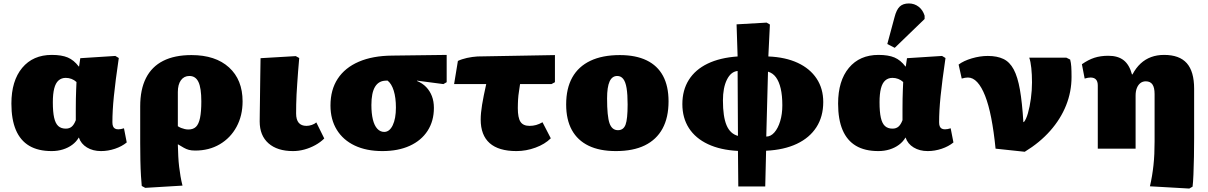

<svg xmlns="http://www.w3.org/2000/svg" viewBox="-20 -861 6999 1112"><path d="M279 14Q201 14 149.5 -16.5Q98 -47 72 -108Q46 -169 46 -261Q46 -393 108.5 -468Q171 -543 280 -543Q337 -543 372.5 -528Q408 -513 436 -476H438L445 -524L648 -537L668 -525Q658 -457 651 -402.5Q644 -348 639.5 -303.5Q635 -259 633 -222.5Q631 -186 631 -153Q631 -139 634.5 -130Q638 -121 645.5 -116.5Q653 -112 665 -112Q673 -112 680.5 -113.5Q688 -115 698 -118L714 -36Q686 -13 646 0.5Q606 14 565 14Q518 14 483.5 -7Q449 -28 437 -64H436Q422 -40 398.5 -22.5Q375 -5 344.5 4.5Q314 14 279 14ZM361 -116Q382 -116 395.5 -127.5Q409 -139 419 -165Q419 -202 419 -232.5Q419 -263 419.5 -289.5Q420 -316 421 -339.5Q422 -363 423 -386Q410 -398 394 -404Q378 -410 361 -410Q336 -410 319 -395Q302 -380 294 -348.5Q286 -317 286 -269Q286 -213 293.5 -179.5Q301 -146 317.5 -131Q334 -116 361 -116Z M821 227 801 216Q799 198 796.5 158Q794 118 793 67.5Q792 17 792 -32V-245Q792 -343 825.5 -409Q859 -475 925 -508.5Q991 -542 1089 -542Q1228 -542 1306.5 -470.5Q1385 -399 1385 -274Q1385 -191 1350 -126.5Q1315 -62 1253 -25.5Q1191 11 1111 11Q1089 11 1074 7Q1059 3 1045 -5Q1031 -13 1011 -25H1010Q1011 12 1012.5 44Q1014 76 1017.5 104.5Q1021 133 1025.5 160Q1030 187 1037 214ZM1071 -111Q1099 -111 1115 -126.5Q1131 -142 1138.5 -178Q1146 -214 1146 -274Q1146 -351 1129.5 -386Q1113 -421 1077 -421Q1046 -421 1028 -396.5Q1010 -372 1010 -328V-130Q1019 -124 1029 -120Q1039 -116 1050 -113.5Q1061 -111 1071 -111Z M1677 14Q1586 14 1535 -31Q1484 -76 1484 -158Q1484 -174 1484.5 -204Q1485 -234 1485.5 -272.5Q1486 -311 1486.5 -351Q1487 -391 1487.5 -427Q1488 -463 1488.5 -489Q1489 -515 1489 -524L1693 -536L1713 -525Q1709 -484 1706.5 -447.5Q1704 -411 1701.5 -377.5Q1699 -344 1697.5 -313.5Q1696 -283 1695.5 -256Q1695 -229 1695 -204Q1695 -168 1710 -150Q1725 -132 1755 -132Q1770 -132 1786 -137.5Q1802 -143 1812 -152L1858 -59Q1836 -37 1806 -20.5Q1776 -4 1743 5Q1710 14 1677 14Z M2195 14Q2102 14 2034.5 -18Q1967 -50 1930.5 -109.5Q1894 -169 1894 -250Q1894 -341 1936 -405Q1978 -469 2058 -503.5Q2138 -538 2251 -539L2567 -543V-385L2548 -374L2395 -394V-392Q2427 -379 2448.5 -356.5Q2470 -334 2481.5 -304Q2493 -274 2493 -236Q2493 -160 2456.5 -103.5Q2420 -47 2353 -16.5Q2286 14 2195 14ZM2205 -97Q2236 -97 2254.5 -135.5Q2273 -174 2273 -238Q2273 -295 2260.5 -335.5Q2248 -376 2225 -394H2217Q2174 -394 2152.5 -359Q2131 -324 2131 -253Q2131 -204 2139.5 -169Q2148 -134 2165 -115.5Q2182 -97 2205 -97Z M2971 14Q2868 14 2816 -32Q2764 -78 2764 -169Q2764 -187 2766 -208Q2768 -229 2772 -254Q2776 -279 2782 -308.5Q2788 -338 2796 -374H2610L2632 -508Q2642 -513 2655.5 -517.5Q2669 -522 2684.5 -525.5Q2700 -529 2715.5 -531Q2731 -533 2745 -534L3194 -542V-385L3174 -374H2992Q2989 -353 2986.5 -337Q2984 -321 2982.5 -308.5Q2981 -296 2980.5 -284.5Q2980 -273 2979.5 -261Q2979 -249 2979 -235Q2979 -179 2994.5 -155.5Q3010 -132 3047 -132Q3067 -132 3085 -137Q3103 -142 3122 -153L3170 -60Q3136 -26 3081.5 -6Q3027 14 2971 14Z M3547 14Q3453 14 3389 -17Q3325 -48 3292 -108Q3259 -168 3259 -256Q3259 -349 3294.5 -412.5Q3330 -476 3399.5 -509Q3469 -542 3570 -542Q3662 -542 3725 -511.5Q3788 -481 3820 -421.5Q3852 -362 3852 -274Q3852 -180 3817 -116Q3782 -52 3714.5 -19Q3647 14 3547 14ZM3559 -107Q3591 -107 3603 -139Q3615 -171 3615 -256Q3615 -314 3609 -350.5Q3603 -387 3589.5 -404Q3576 -421 3555 -421Q3525 -421 3510.5 -389Q3496 -357 3496 -291Q3496 -188 3510 -147.5Q3524 -107 3559 -107Z M4256 219 4254 13Q4153 8 4080.5 -26Q4008 -60 3970 -119Q3932 -178 3932 -258Q3932 -339 3969.5 -398.5Q4007 -458 4078.5 -492.5Q4150 -527 4252 -534L4246 -720L4420 -730L4439 -719L4430 -534Q4529 -530 4600 -497Q4671 -464 4709.5 -406Q4748 -348 4748 -270Q4748 -186 4708.5 -124.5Q4669 -63 4595 -28Q4521 7 4417 12L4412 219ZM4254 -74 4252 -450Q4213 -446 4190 -399.5Q4167 -353 4167 -279Q4167 -185 4188 -135.5Q4209 -86 4254 -74ZM4418 -70Q4444 -70 4465 -94Q4486 -118 4498.5 -159Q4511 -200 4511 -251Q4511 -308 4501.5 -348.5Q4492 -389 4474 -413.5Q4456 -438 4428 -446Z M5067 14Q4989 14 4937.5 -16.5Q4886 -47 4860 -108Q4834 -169 4834 -261Q4834 -393 4896.5 -468Q4959 -543 5068 -543Q5125 -543 5160.5 -528Q5196 -513 5224 -476H5226L5233 -524L5436 -537L5456 -525Q5446 -457 5439 -402.5Q5432 -348 5427.5 -303.5Q5423 -259 5421 -222.5Q5419 -186 5419 -153Q5419 -139 5422.5 -130Q5426 -121 5433.5 -116.5Q5441 -112 5453 -112Q5461 -112 5468.5 -113.5Q5476 -115 5486 -118L5502 -36Q5474 -13 5434 0.5Q5394 14 5353 14Q5306 14 5271.5 -7Q5237 -28 5225 -64H5224Q5210 -40 5186.5 -22.5Q5163 -5 5132.5 4.5Q5102 14 5067 14ZM5149 -116Q5170 -116 5183.5 -127.5Q5197 -139 5207 -165Q5207 -202 5207 -232.5Q5207 -263 5207.5 -289.5Q5208 -316 5209 -339.5Q5210 -363 5211 -386Q5198 -398 5182 -404Q5166 -410 5149 -410Q5124 -410 5107 -395Q5090 -380 5082 -348.5Q5074 -317 5074 -269Q5074 -213 5081.5 -179.5Q5089 -146 5105.5 -131Q5122 -116 5149 -116ZM5162 -584 5119 -606 5161 -762Q5172 -805 5191 -823Q5210 -841 5244 -841Q5276 -841 5300.5 -822Q5325 -803 5335 -770V-751Z M5915 18 5746 0Q5736 -100 5721 -177Q5706 -254 5685.5 -306Q5665 -358 5640 -385Q5615 -412 5586 -412Q5570 -412 5550 -406L5532 -487Q5561 -509 5608.5 -523Q5656 -537 5701 -537Q5755 -537 5791.5 -519.5Q5828 -502 5851 -459Q5874 -416 5887 -342Q5900 -268 5907 -154H5910Q5923 -169 5933.5 -205.5Q5944 -242 5950.5 -290Q5957 -338 5957 -384Q5957 -429 5953 -467Q5949 -505 5941 -527H6156L6178 -516Q6183 -497 6184.5 -474.5Q6186 -452 6186 -415Q6186 -330 6154.5 -251Q6123 -172 6062.5 -103.5Q6002 -35 5915 18Z M6868 231 6640 218Q6647 188 6652 158Q6657 128 6660.5 96Q6664 64 6665.5 30Q6667 -4 6667 -42V-316Q6667 -354 6654.5 -372Q6642 -390 6616 -390Q6598 -390 6585 -380Q6572 -370 6564.5 -351.5Q6557 -333 6557 -307V0H6338V-366Q6338 -389 6327.5 -400.5Q6317 -412 6296 -412Q6282 -412 6262 -406L6246 -489Q6283 -515 6318.5 -526.5Q6354 -538 6399 -538Q6455 -538 6488 -512Q6521 -486 6536 -430H6539Q6559 -468 6586 -493Q6613 -518 6647 -530.5Q6681 -543 6722 -543Q6811 -543 6853.5 -495Q6896 -447 6896 -347V-61Q6896 -10 6895 46.5Q6894 103 6892 150Q6890 197 6887 220Z"/></svg>

Font: Literata Variable Black
Style: Regular
Weight: 900
Designer: Latin by Veronika Burian and Jose Scaglione. Greek by Irene Vlachou. Cyrillic by Vera Evstafieva.
Foundry: TypeTogether
Version: Version 3.021